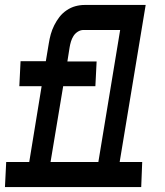

<svg xmlns="http://www.w3.org/2000/svg" viewBox="-44 -755 664 775"><path d="M-24 0 -19 -101H74L124 -407H34L39 -508H141L153 -580Q156 -599 161 -617Q166 -635 175 -653Q184 -671 196 -686.5Q208 -702 225 -713.5Q242 -725 260.5 -730Q279 -735 298 -735H354V-734V-733V-732V-730V-727V-725V-722L353 -719V-716V-708V-704V-700L352 -695V-690V-684L351 -667V-661L350 -654V-647V-634H293Q281 -634 270 -627Q259 -620 252.5 -609.5Q246 -599 242.5 -587.5Q239 -576 237 -564L228 -507H346L341 -407H211L160 -101H240L235 0ZM235 0 240 -101H353L441 -634H350V-647V-654L351 -661V-667L352 -685V-690V-695L353 -700V-704V-708V-716V-719L354 -722V-725V-727V-730V-732V-733V-734V-735H544L439 -101H530L526 0Z"/></svg>

Font: Iosevka Slab Extended Oblique
Style: Bold
Weight: 700
Width: 7
Italic angle: -9°
Monospace: yes
Designer: Belleve Invis
Foundry: Belleve Invis
Version: Version 11.1.1; ttfautohint (v1.8.3)